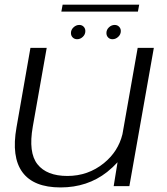

<svg xmlns="http://www.w3.org/2000/svg" viewBox="-20 -795 712 820"><path d="M465.5 0 482 -102Q463 -81 437.5 -60.5Q353.5 5.5 238.5 5.5Q123.5 5.5 75.8 -59.5Q28 -124.5 50.5 -251L110 -590.5H179.5L120 -254Q100.5 -143.5 140 -93.5Q179.5 -43.5 268 -43.5Q356 -43.5 423.5 -98Q485 -148 503 -222L568 -590.5H637L532.5 0ZM460.5 -627.5Q449 -627.5 441.8 -635Q434.5 -642.5 434.5 -654Q434.5 -668 445.2 -678.2Q456 -688.5 470 -688.5Q481 -688.5 488.5 -681Q496 -673.5 496 -662.5Q496 -648 485 -637.8Q474 -627.5 460.5 -627.5ZM309.5 -627.5Q298 -627.5 290.5 -635Q283 -642.5 283 -654Q283 -668 294 -678.2Q305 -688.5 318.5 -688.5Q330 -688.5 337.2 -681Q344.5 -673.5 344.5 -662.5Q344.5 -648 333.8 -637.8Q323 -627.5 309.5 -627.5ZM242 -745.5 247.5 -775H574.5L569 -745.5Z"/></svg>

Font: Anybody ExtraExpanded Light
Style: Italic
Weight: 300
Width: 8
Italic angle: -10°
Designer: Tyler Finck
Foundry: Etcetera Type Company
Version: Version 1.010; ttfautohint (v1.8.3) -l 8 -r 50 -G 200 -x 14 